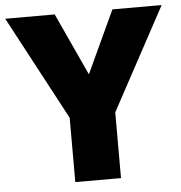

<svg xmlns="http://www.w3.org/2000/svg" viewBox="-64 -763 767 812"><g transform="rotate(-5 320.0 -357.0)"><path d="M320 -449 198 -714H-12L223 -273V0H417V-279L652 -714H443Z"/></g></svg>

Font: Frost ExtraBold
Style: Regular
Weight: 800
Designer: Lee Frost
Foundry: Lee Frost for Ice Communication Norge AS
Version: Version 2.011;hotconv 1.0.107;makeotfexe 2.5.65593